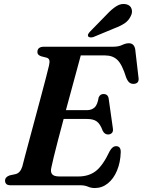

<svg xmlns="http://www.w3.org/2000/svg" viewBox="-20 -936 720 970"><path d="M385.5 0H34.5Q17.5 0 11.5 -6.8Q5.5 -13.5 5.5 -23Q5.5 -42 29 -50L59 -56.5Q82 -62 92.5 -94Q96 -109 106 -146.2Q116 -183.5 129.5 -234Q143 -284.5 158 -340Q173 -395.5 187 -448Q201 -500.5 211.8 -542Q222.5 -583.5 227.5 -604.5Q232 -623.5 229 -632.5Q226 -641.5 216 -644.5L188.5 -651.5Q180.5 -654 174.8 -659Q169 -664 169 -673.5Q169 -700 203 -700H551.5Q579.5 -700 597.2 -708.8Q615 -717.5 631 -717.5Q657 -717.5 663 -688L679.5 -546Q685 -515.5 658.5 -512.5Q645 -511 635.2 -517.8Q625.5 -524.5 617.5 -544Q597 -610.5 573.2 -633.2Q549.5 -656 511 -656H388Q381.5 -631 369.5 -587.5Q357.5 -544 343 -490Q328.5 -436 313 -379.5H419.5Q442.5 -379.5 457.5 -392.8Q472.5 -406 478.5 -444Q486 -461 502.5 -461Q525.5 -461 529 -438L550 -289.5Q553 -272.5 545.8 -264.8Q538.5 -257 526.5 -256.5Q508.5 -256.5 499 -275Q486.5 -309.5 469.2 -322.2Q452 -335 420 -335H301.5Q286.5 -279.5 273.5 -229.5Q260.5 -179.5 251.5 -142.8Q242.5 -106 239.5 -90Q234 -67.5 243.2 -56Q252.5 -44.5 280 -44.5H376Q429 -44.5 464.5 -72.2Q500 -100 534 -172Q548 -197.5 566.5 -197.5Q590.5 -197.5 590 -167.5Q588.5 -115.5 571.2 -74.2Q554 -33 524.8 -9.5Q495.5 14 459 14Q440.5 14 424.2 7Q408 0 385.5 0ZM519 -862.5Q545 -890.5 568.8 -905.2Q592.5 -920 617.5 -914.5Q639 -909.5 644.8 -891.2Q650.5 -873 640.5 -854.5Q630 -832 609.5 -818.2Q589 -804.5 558 -793L452 -749Q444 -746.5 436.2 -747Q428.5 -747.5 425.5 -752.5Q422.5 -758.5 426.2 -765Q430 -771.5 436.5 -778Z"/></svg>

Font: Fraunces 9pt SemiBold
Style: Italic
Weight: 600
Italic angle: -16°
Version: Version 1.000;[b76b70a41]